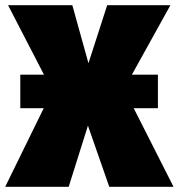

<svg xmlns="http://www.w3.org/2000/svg" viewBox="-33 -718 687 738"><path d="M481 -302H574V-431H474L622 -698H379L307 -475L245 -698H-2L136 -431H45V-302H135L-13 0H231L305 -235L387 0H634Z"/></svg>

Font: Fira Sans Ultra
Style: Regular
Weight: 950
Designer: Carrois Corporate & Edenspiekermann AG
Foundry: Carrois Corporate GbR & Edenspiekermann AG
Version: Version 4.203;PS 004.203;hotconv 1.0.88;makeotf.lib2.5.64775